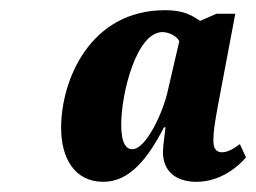

<svg xmlns="http://www.w3.org/2000/svg" viewBox="-20 -738 503 377"><path d="M183 -381C234 -381 270 -426 302 -488H305C303 -470 300 -452 300 -439C300 -403 324 -381 366 -381C413 -381 448 -411 463 -429L451 -455C439 -446 427 -439 416 -439C404 -439 399 -447 399 -462C399 -481 402 -498 408 -531L442 -711H405L373 -697C355 -709 339 -718 304 -718C157 -718 100 -581 100 -487C100 -428 126 -381 183 -381ZM240 -445C228 -445 218 -456 218 -493C218 -555 248 -675 299 -675C310 -675 327 -668 332 -657L310 -562C300 -515 266 -445 240 -445Z"/></svg>

Font: Noto Serif ExtraCondensed Black
Style: Italic
Weight: 900
Width: 2
Italic angle: -12°
Designer: Monotype Design Team
Foundry: Monotype Imaging Inc.
Version: Version 2.014